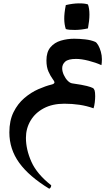

<svg xmlns="http://www.w3.org/2000/svg" viewBox="-20 -659 681 1170"><path d="M295 -144Q312 -148 312 -158Q312 -163 300 -179Q288 -195 275.5 -222.5Q263 -250 263 -291Q263 -342 287.5 -371Q312 -400 351 -411.5Q390 -423 432 -423Q463 -423 499 -419Q535 -415 560 -404Q569 -400 578.5 -383.5Q588 -367 594.5 -344Q601 -321 601 -298Q601 -284 600 -276Q599 -268 598 -262Q563 -278 519.5 -289Q476 -300 444 -300Q396 -300 377.5 -283.5Q359 -267 359 -243Q359 -224 368.5 -203Q378 -182 392 -167.5Q406 -153 420 -151Q483 -142 509.5 -135Q536 -128 545 -123Q553 -119 556.5 -108Q560 -97 560 -73Q560 -56 557.5 -35Q555 -14 550 1Q508 -14 464 -20.5Q420 -27 372 -27Q299 -27 246.5 1Q194 29 166 76.5Q138 124 138 181Q138 252 171.5 327Q205 402 292 470Q292 485 280 491Q157 416 97 333Q37 250 37 148Q37 76 62.5 24.5Q88 -27 128.5 -61.5Q169 -96 213.5 -115.5Q258 -135 295 -144ZM381 -482Q372 -509 371.5 -543.5Q371 -578 381 -628Q423 -638 459.5 -638.5Q496 -639 516 -632Q534 -582 516 -486Q476 -477 437.5 -476.5Q399 -476 381 -482Z"/></svg>

Font: Ruwudu SemiBold
Style: Regular
Weight: 600
Designer: Becca Hirsbrunner Spalinger
Foundry: SIL International
Version: Version 3.000